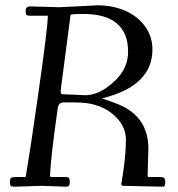

<svg xmlns="http://www.w3.org/2000/svg" viewBox="-20 -692 665 718"><path d="M137 2.9 33.9 6.1Q23.2 6.1 20.1 2.8Q17.1 -0.5 17.1 -11.7Q17.1 -22.9 21.2 -26.5Q25.4 -30 38.1 -30H75.9Q94.5 -138.9 122.1 -333.7Q158.9 -592 158.9 -633.1H94Q79.1 -633.1 77.5 -638.8Q75.9 -644.5 75.9 -650.9Q75.9 -668 92 -668Q92 -668 202.9 -665L345 -672.1Q402.1 -672.1 448.9 -651.5Q495.6 -630.9 522.8 -592.9Q550 -554.9 550 -507.1Q550 -371.6 365.7 -325.2Q362.5 -324.2 361.1 -324Q363.8 -323 374 -319.6Q400.6 -310.8 419.9 -303Q534.9 -257.1 534.9 -136L532 -38.1Q532 -35.4 533 -30H577.9Q590.1 -30 594 -26.5Q597.9 -22.9 597.9 -8.4Q597.9 6.1 590.1 6.1L440.9 2.9Q429.9 2.9 435.1 -12.9Q450.9 -105.7 450.9 -169.9Q450.9 -216.6 413.7 -254.3Q376.5 -292 318.1 -304Q293.2 -309.1 248 -309.1H219Q199.2 -309.1 196 -288.1Q170.2 -107.4 167 -35.9Q167 -30 172.1 -30H225.1Q234.1 -30 237.5 -26.7Q241 -23.4 241 -12.8Q241 -2.2 238.3 2Q235.6 6.1 227.1 6.1ZM229 -339.1 299.1 -335.9Q339.6 -335.9 382.8 -367.2Q459 -422.6 459 -498Q459 -639.9 291 -639.9Q252.9 -639.9 243.9 -637L208 -362.1Q207 -356 207 -349.5Q207 -343 210.3 -341.1Q213.6 -339.1 221.9 -339.1Z"/></svg>

Font: Fanwood Text
Style: Italic
Weight: 400
Italic angle: -9°
Version: Version 1.101